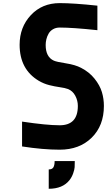

<svg xmlns="http://www.w3.org/2000/svg" viewBox="-20 -947 707 1228"><path d="M424.5 205.1Q380.9 260.4 291.7 260.4V136.7Q313.2 136.7 321.3 123.4Q329.4 110 329.4 83.3H458.3Q458.3 108.1 457.4 122.7Q456.4 137.4 448.2 161.1Q440.1 184.9 424.5 205.1ZM362 10.4Q255.2 10.4 121.1 -10.4V-169.3Q278 -145.8 362 -145.8Q477.9 -145.8 477.9 -269.5Q477.9 -304 461.3 -335Q444.7 -365.9 414.7 -377.6Q395.8 -384.8 362.6 -389.3Q329.4 -393.9 294.6 -402.7Q259.8 -411.5 227.9 -430.3Q105.5 -503.3 105.5 -660.8Q105.5 -773.4 177.4 -850.3Q249.3 -927.1 362 -927.1Q449.9 -927.1 602.9 -910.8V-753.9Q444.7 -770.8 362 -770.8Q337.2 -770.8 318.7 -759.8Q300.1 -748.7 290.4 -731.1Q280.6 -713.5 276.4 -695.3Q272.1 -677.1 272.1 -659.5Q272.1 -582.7 324.2 -559.2Q341.1 -551.4 401.4 -542Q461.6 -532.6 498.7 -513Q550.8 -486.3 584.6 -444Q618.5 -401.7 631.5 -358.7Q644.5 -315.8 644.5 -269.5Q644.5 -143.2 566.4 -66.4Q488.3 10.4 362 10.4Z"/></svg>

Font: Monoid
Style: Bold
Weight: 700
Width: 4
Designer: Andreas Larsen (@larsenwork)
Version: Version 0.61